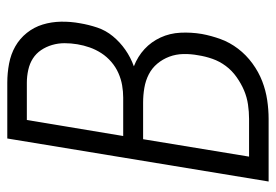

<svg xmlns="http://www.w3.org/2000/svg" viewBox="-138 -638 775 540"><g transform="rotate(-90 250.0 -367.5)"><path d="M10 0 131 -735H288Q315 -735 341.5 -730Q368 -725 390 -712.5Q412 -700 428 -680Q444 -660 451.5 -635.5Q459 -611 459.5 -584Q460 -557 455 -530Q451 -506 443 -482Q435 -458 418.5 -438Q402 -418 380.5 -403Q359 -388 334 -379Q362 -368 382.5 -349Q403 -330 415 -304Q427 -278 428.5 -248Q430 -218 425 -188Q420 -161 410.5 -135Q401 -109 383.5 -86Q366 -63 342 -45.5Q318 -28 292 -18Q266 -8 239 -4Q212 0 186 0ZM138 -409H246Q263 -409 280.5 -412Q298 -415 315 -422.5Q332 -430 346.5 -442.5Q361 -455 371 -470.5Q381 -486 387 -503Q393 -520 396 -538Q399 -556 399 -574Q399 -592 394 -609Q389 -626 379.5 -640Q370 -654 356 -663Q342 -672 324 -676Q306 -680 288 -680H183ZM80 -55H186Q206 -55 226.5 -58Q247 -61 266 -69Q285 -77 303.5 -90Q322 -103 335 -120.5Q348 -138 355 -158Q362 -178 365 -198Q369 -219 368.5 -240Q368 -261 361 -279.5Q354 -298 341.5 -313Q329 -328 311.5 -337Q294 -346 273.5 -349.5Q253 -353 232 -353H129Z"/></g></svg>

Font: Iosevka Term Curly Lt Obl
Style: Regular
Weight: 300
Italic angle: -9°
Designer: Belleve Invis
Foundry: Belleve Invis
Version: Version 32.3.0